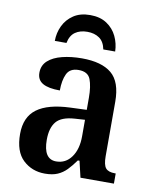

<svg xmlns="http://www.w3.org/2000/svg" viewBox="-85 -818 717 893"><g transform="rotate(10 273.0 -371.5)"><path d="M188 10Q127 10 85 -29.5Q43 -69 43 -152Q43 -232 95 -270.5Q147 -309 252 -313L329 -316V-373Q329 -427 316.5 -459.5Q304 -492 260 -492Q219 -492 204.5 -461.5Q190 -431 190 -383Q136 -383 109 -398.5Q82 -414 82 -448Q82 -483 106.5 -505Q131 -527 173 -537.5Q215 -548 266 -548Q359 -548 406 -509Q453 -470 453 -376V-119Q453 -78 465.5 -63Q478 -48 509 -48H513V0H355L337 -77H329Q309 -49 290.5 -30Q272 -11 248 -0.5Q224 10 188 10ZM230 -55Q275 -55 302 -92.5Q329 -130 329 -191V-269L282 -266Q219 -262 194.5 -232.5Q170 -203 170 -147Q170 -55 230 -55ZM127 -606Q127 -644 143 -677.5Q159 -711 190.5 -732Q222 -753 269 -753Q316 -753 347.5 -732Q379 -711 395 -677.5Q411 -644 412 -606H356Q349 -642 326 -658Q303 -674 269 -674Q235 -674 212 -658Q189 -642 182 -606Z"/></g></svg>

Font: Noto Serif SemiCondensed SemiBold
Style: Regular
Weight: 600
Width: 4
Designer: Monotype Design Team
Foundry: Monotype Imaging Inc.
Version: Version 2.013; ttfautohint (v1.8.4.7-5d5b)